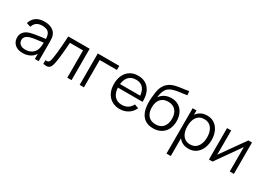

<svg xmlns="http://www.w3.org/2000/svg" viewBox="-8 -1678 3940 2861"><g transform="rotate(30 1962.0 -247.5)"><path d="M224.7 15Q163.3 15 122.2 -7.1Q81.2 -29.2 60.6 -65.6Q40 -102 40 -145Q40 -189.2 57.7 -220.3Q75.3 -251.5 106.2 -271.4Q137.2 -291.3 177.3 -302Q218.7 -312 268.3 -319.7Q318 -327.3 365.8 -333.2Q413.7 -339.2 449.7 -344.3L423.3 -328.7Q425 -408.3 392.5 -447Q360 -485.7 279.3 -485.7Q224 -485.7 185.7 -460.7Q147.3 -435.7 132 -381.7L60.3 -402.7Q79.2 -475 135.2 -515Q191.2 -555 280.7 -555Q354.5 -555 406.3 -527.3Q458.2 -499.7 479.7 -447Q489.7 -423.7 492.7 -394.7Q495.7 -365.7 495.7 -335.3V0H430V-135.7L449 -127.3Q421.5 -57.8 363.6 -21.4Q305.7 15 224.7 15ZM233 -48.7Q284.5 -48.7 322.9 -67.1Q361.3 -85.5 384.9 -117.7Q408.5 -149.8 415.3 -190.7Q421.5 -216.7 422.1 -247.8Q422.7 -278.8 422.7 -294.7L450.7 -280Q412.8 -275 369.2 -269.9Q325.5 -264.8 283.2 -258.5Q240.8 -252.2 207 -243Q184 -236.3 162.6 -224.6Q141.2 -212.8 127.4 -193.5Q113.7 -174.2 113.7 -145Q113.7 -121.5 125.4 -99.4Q137.2 -77.3 163.3 -63Q189.5 -48.7 233 -48.7Z M575.5 0V-64.3Q605.7 -58.8 621.3 -67.1Q637 -75.3 644.4 -95.2Q651.8 -115.2 656.8 -144.7Q665.2 -193.3 671.6 -252.3Q678 -311.3 683.3 -382.8Q688.7 -454.2 693.8 -540H1061.2V0H987.8V-469.7H762.2Q758.5 -416.7 754.1 -364.2Q749.7 -311.7 744.8 -263.4Q739.8 -215.2 734.3 -174.6Q728.8 -134 722.8 -104.7Q714.2 -60.2 699.3 -33.5Q684.5 -6.8 655.5 1.6Q626.5 10 575.5 0Z M1274.3 0H1201V-540H1571V-469.7H1274.3Z M1894.3 15Q1815.7 15 1757.8 -19.9Q1699.8 -54.8 1667.9 -118.4Q1636 -182 1636 -267.7Q1636 -356.2 1667.5 -420.7Q1699 -485.2 1756.3 -520.1Q1813.7 -555 1891.7 -555Q1971.7 -555 2028.2 -518.3Q2084.7 -481.7 2113.7 -413.2Q2142.7 -344.7 2139.8 -249.3H2065V-275.3Q2063 -380.5 2019.8 -434.1Q1976.5 -487.7 1893.7 -487.7Q1806.5 -487.7 1760.2 -431.1Q1714 -374.5 1714 -270Q1714 -167.8 1760.2 -111.6Q1806.5 -55.3 1891.7 -55.3Q1949.7 -55.3 1992.8 -82.2Q2036 -109 2061 -159.3L2129.7 -133Q2097.5 -62.3 2035.2 -23.7Q1973 15 1894.3 15ZM2100.7 -249.3H1688V-311H2100.7Z M2467 15.3Q2391.3 15 2337.3 -17.4Q2283.3 -49.8 2253.6 -114.4Q2223.8 -179 2221.3 -275.7Q2220 -318.2 2223.6 -368.4Q2227.2 -418.7 2234.7 -464.2Q2242.2 -509.7 2252.3 -538Q2265.3 -575.2 2289.8 -607.2Q2314.2 -639.3 2346 -660Q2376.8 -680.8 2416.2 -692.6Q2455.5 -704.3 2498.3 -711Q2541.2 -717.7 2583.2 -722.7Q2625.3 -727.7 2661.3 -735L2669.3 -668.3Q2642.2 -662.8 2604.5 -658.3Q2566.8 -653.8 2525.8 -647.6Q2484.8 -641.3 2447.5 -631Q2410.2 -620.7 2383.3 -603.7Q2342.8 -579.2 2321.2 -529.6Q2299.7 -480 2294.7 -416Q2325.7 -464.7 2376.9 -489.2Q2428.2 -513.7 2488 -513.7Q2560.8 -513.7 2613.8 -480.1Q2666.7 -446.5 2695.2 -387.1Q2723.7 -327.7 2723.7 -250.3Q2723.7 -169.8 2692.4 -110Q2661.2 -50.2 2603.5 -17.2Q2545.8 15.7 2467 15.3ZM2472.3 -55Q2557.7 -55 2601.8 -108Q2646 -161 2646 -249Q2646 -339.2 2600.2 -391.1Q2554.5 -443 2471.7 -443Q2388.5 -443 2343.9 -391.1Q2299.3 -339.2 2299.3 -249Q2299.3 -158.8 2343.8 -106.9Q2388.3 -55 2472.3 -55Z M3075.8 15Q3001.3 15 2950 -22.8Q2898.7 -60.7 2872.1 -125.3Q2845.5 -190 2845.5 -270.7Q2845.5 -352.3 2872.2 -416.7Q2898.8 -481 2950.8 -518Q3002.8 -555 3078.8 -555Q3153 -555 3206 -517.5Q3259 -480 3287.2 -415.6Q3315.5 -351.2 3315.5 -270.7Q3315.5 -189.7 3287.1 -125Q3258.7 -60.3 3205.2 -22.7Q3151.7 15 3075.8 15ZM2906.8 240H2833.2V-540H2899.2V-133.3H2906.8ZM3068.5 -53.3Q3124.8 -53.3 3162.3 -82Q3199.8 -110.7 3218.7 -159.9Q3237.5 -209.2 3237.5 -270.7Q3237.5 -331.7 3219 -380.6Q3200.5 -429.5 3162.8 -458.1Q3125 -486.7 3066.8 -486.7Q3010.7 -486.7 2973.4 -459.2Q2936.2 -431.7 2917.7 -382.8Q2899.2 -334 2899.2 -270.7Q2899.2 -208 2917.5 -158.8Q2935.8 -109.7 2973.4 -81.5Q3011 -53.3 3068.5 -53.3Z M3792.8 -540H3854.5V0H3783.2V-420.7L3487.2 0H3425.2V-540H3496.5V-123Z"/></g></svg>

Font: Manrope Variable Light
Style: Regular
Weight: 200
Designer: Mikhail Sharanda
Foundry: Mikhail Sharanda
Version: Version 4.505